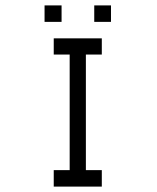

<svg xmlns="http://www.w3.org/2000/svg" viewBox="-20 -739 580 711"><path d="M145 -719H208V-658H145ZM329 -719H391V-658H329ZM179 -597H357V-537H298V-109H357V-48H179V-109H238V-537H179Z"/></svg>

Font: IBM 3270
Style: Regular
Weight: 400
Monospace: yes
Version: Version 2.3.1